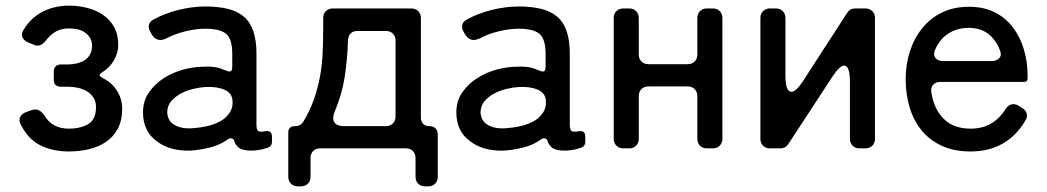

<svg xmlns="http://www.w3.org/2000/svg" viewBox="-20 -527 3718 682"><path d="M225 11Q166 11 122 -11.5Q78 -34 52 -88Q46 -102 52.5 -113Q59 -124 73 -129L93 -136Q108 -141 119.5 -134.5Q131 -128 139 -115Q166 -70 225 -70Q265 -70 293 -86Q321 -102 321 -147Q321 -167 311.5 -181Q302 -195 287.5 -203.5Q273 -212 255 -215.5Q237 -219 220 -219H196Q171 -219 171 -244V-274Q171 -285 178 -291.5Q185 -298 196 -298H220Q236 -298 251.5 -301.5Q267 -305 279.5 -312.5Q292 -320 299.5 -333Q307 -346 307 -364Q307 -381 299.5 -393Q292 -405 280.5 -412.5Q269 -420 254.5 -423Q240 -426 225 -426Q191 -426 168 -408Q161 -403 155 -397Q149 -391 144 -384Q138 -376 130 -370.5Q122 -365 113 -365Q105 -365 98 -369L78 -377Q64 -384 59.5 -395.5Q55 -407 63 -420Q89 -464 131.5 -485.5Q174 -507 225 -507Q258 -507 289.5 -499Q321 -491 345.5 -474.5Q370 -458 385 -431.5Q400 -405 400 -367Q400 -340 385 -313.5Q370 -287 347 -273Q333 -264 333.5 -260Q334 -256 348 -248Q378 -233 396 -204Q414 -175 414 -141Q414 -99 398.5 -70Q383 -41 356.5 -23Q330 -5 296 3Q262 11 225 11Z M656 8Q582 10 536 -26Q488 -61 488 -128Q488 -168 508.5 -198Q529 -228 560.5 -248.5Q592 -269 630 -279.5Q668 -290 703 -290Q737 -292 760 -285L784 -276Q790 -273 795 -273Q805 -273 805 -288V-335Q805 -389 783 -407Q761 -425 709 -425Q676 -425 637.5 -415.5Q599 -406 570 -390Q558 -385 550 -385Q532 -385 520 -403L514 -414Q506 -427 509 -439Q512 -451 526 -458Q566 -480 615 -492Q664 -504 709 -504Q755 -504 789.5 -495.5Q824 -487 846.5 -467.5Q869 -448 880 -415.5Q891 -383 891 -335V-82Q891 -63 901 -60Q908 -58 924 -61Q946 -64 946 -42V-24Q946 -7 930 -2L913 3Q891 8 872 8Q840 8 826 -4Q822 -8 818.5 -12.5Q815 -17 813 -24Q809 -36 800 -36Q794 -36 789 -32Q762 -12 725.5 -3Q689 6 656 8ZM657 -71Q673 -72 691.5 -74.5Q710 -77 727.5 -82Q745 -87 761 -95.5Q777 -104 788 -117Q808 -138 806 -168Q805 -196 778 -208Q752 -220 710 -218Q691 -217 667.5 -211.5Q644 -206 623 -195Q602 -184 588 -167.5Q574 -151 574 -127Q576 -98 597 -85Q620 -70 657 -71Z M1004 101V-58Q1004 -67 1010 -73Q1016 -79 1026 -79H1029Q1047 -79 1057 -94Q1081 -134 1095 -174Q1109 -214 1116.5 -254.5Q1124 -295 1126 -337.5Q1128 -380 1128 -425V-463Q1128 -478 1137.5 -487.5Q1147 -497 1162 -497H1441Q1456 -497 1465.5 -487.5Q1475 -478 1475 -463V-109Q1475 -95 1483 -87Q1491 -79 1505 -79Q1519 -79 1527 -71Q1535 -63 1535 -49V101Q1535 116 1525.5 125.5Q1516 135 1501 135H1490Q1475 135 1465.5 125.5Q1456 116 1456 101V34Q1456 19 1446.5 9.5Q1437 0 1422 0H1117Q1102 0 1092.5 9.5Q1083 19 1083 34V101Q1083 116 1073.5 125.5Q1064 135 1049 135H1038Q1023 135 1013.5 125.5Q1004 116 1004 101ZM1202 -79H1351Q1366 -79 1375.5 -88.5Q1385 -98 1385 -113V-383Q1385 -398 1375.5 -407.5Q1366 -417 1351 -417H1251Q1218 -417 1216 -383Q1214 -317 1204.5 -254.5Q1195 -192 1169 -131Q1159 -107 1167.5 -93Q1176 -79 1202 -79Z M1769 8Q1695 10 1649 -26Q1601 -61 1601 -128Q1601 -168 1621.5 -198Q1642 -228 1673.5 -248.5Q1705 -269 1743 -279.5Q1781 -290 1816 -290Q1850 -292 1873 -285L1897 -276Q1903 -273 1908 -273Q1918 -273 1918 -288V-335Q1918 -389 1896 -407Q1874 -425 1822 -425Q1789 -425 1750.5 -415.5Q1712 -406 1683 -390Q1671 -385 1663 -385Q1645 -385 1633 -403L1627 -414Q1619 -427 1622 -439Q1625 -451 1639 -458Q1679 -480 1728 -492Q1777 -504 1822 -504Q1868 -504 1902.5 -495.5Q1937 -487 1959.5 -467.5Q1982 -448 1993 -415.5Q2004 -383 2004 -335V-82Q2004 -63 2014 -60Q2021 -58 2037 -61Q2059 -64 2059 -42V-24Q2059 -7 2043 -2L2026 3Q2004 8 1985 8Q1953 8 1939 -4Q1935 -8 1931.5 -12.5Q1928 -17 1926 -24Q1922 -36 1913 -36Q1907 -36 1902 -32Q1875 -12 1838.5 -3Q1802 6 1769 8ZM1770 -71Q1786 -72 1804.5 -74.5Q1823 -77 1840.5 -82Q1858 -87 1874 -95.5Q1890 -104 1901 -117Q1921 -138 1919 -168Q1918 -196 1891 -208Q1865 -220 1823 -218Q1804 -217 1780.5 -211.5Q1757 -206 1736 -195Q1715 -184 1701 -167.5Q1687 -151 1687 -127Q1689 -98 1710 -85Q1733 -70 1770 -71Z M2160 -34V-463Q2160 -478 2169.5 -487.5Q2179 -497 2194 -497H2215Q2230 -497 2239.5 -487.5Q2249 -478 2249 -463V-333Q2249 -318 2258.5 -308.5Q2268 -299 2283 -299H2423Q2438 -299 2447.5 -308.5Q2457 -318 2457 -333V-463Q2457 -478 2466.5 -487.5Q2476 -497 2491 -497H2512Q2527 -497 2536.5 -487.5Q2546 -478 2546 -463V-34Q2546 -19 2536.5 -9.5Q2527 0 2512 0H2491Q2476 0 2466.5 -9.5Q2457 -19 2457 -34V-186Q2457 -201 2447.5 -210.5Q2438 -220 2423 -220H2283Q2268 -220 2258.5 -210.5Q2249 -201 2249 -186V-34Q2249 -19 2239.5 -9.5Q2230 0 2215 0H2194Q2179 0 2169.5 -9.5Q2160 -19 2160 -34Z M2681 -34V-463Q2681 -478 2690.5 -487.5Q2700 -497 2715 -497H2736Q2751 -497 2760.5 -487.5Q2770 -478 2770 -463V-258Q2770 -201 2791 -201Q2808 -201 2833 -240L2989 -481Q2999 -497 3017 -497H3054Q3069 -497 3078.5 -487.5Q3088 -478 3088 -463V-34Q3088 -19 3078.5 -9.5Q3069 0 3054 0H3033Q3018 0 3008.5 -9.5Q2999 -19 2999 -34V-237Q2999 -294 2978 -294Q2963 -294 2937 -255L2780 -15Q2770 0 2752 0H2715Q2700 0 2690.5 -9.5Q2681 -19 2681 -34Z M3427 11Q3369 11 3325.5 -9Q3282 -29 3253.5 -64Q3225 -99 3211 -146Q3197 -193 3197 -246Q3197 -298 3212 -344.5Q3227 -391 3255.5 -426.5Q3284 -462 3326 -482.5Q3368 -503 3422 -503Q3475 -503 3514 -483Q3553 -463 3578.5 -429Q3604 -395 3617 -351Q3630 -307 3630 -260V-248Q3630 -236 3618 -236H3320Q3304 -236 3295 -226.5Q3286 -217 3288 -201Q3296 -142 3331 -106Q3366 -70 3428 -70Q3507 -70 3550 -137Q3562 -157 3580 -157Q3591 -157 3602 -149L3613 -142Q3624 -135 3627 -123Q3630 -111 3623 -100Q3558 11 3427 11ZM3331 -310H3502Q3520 -310 3529.5 -320.5Q3539 -331 3532 -348Q3518 -385 3490.5 -406.5Q3463 -428 3421 -428Q3379 -428 3348 -407.5Q3317 -387 3301 -349Q3294 -332 3303 -321Q3312 -310 3331 -310Z"/></svg>

Font: Higure Gothic Medium
Style: Regular
Weight: 500
Designer: Yoshimichi Ohira
Foundry: Positype
Version: Version 1.000